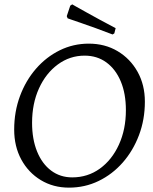

<svg xmlns="http://www.w3.org/2000/svg" viewBox="-20 -848 703 880"><path d="M296 12Q224 12 167 -22.5Q110 -57 77.5 -117Q45 -177 45 -254Q45 -336 71.5 -407.5Q98 -479 145 -533Q192 -587 254 -617.5Q316 -648 387 -648Q461 -648 519 -613.5Q577 -579 610.5 -519Q644 -459 644 -382Q644 -300 617 -228.5Q590 -157 542.5 -103Q495 -49 432 -18.5Q369 12 296 12ZM311 -35Q382 -35 437.5 -75Q493 -115 525 -185Q557 -255 557 -343Q557 -419 533.5 -475Q510 -531 467.5 -562Q425 -593 368 -593Q300 -593 245 -552.5Q190 -512 158.5 -442.5Q127 -373 127 -285Q127 -210 150 -153.5Q173 -97 214.5 -66Q256 -35 311 -35ZM286 -774 302 -822 311 -828Q311 -828 328.5 -818Q346 -808 375 -792Q404 -776 439.5 -756.5Q475 -737 510 -719L504 -695L496 -690Q457 -705 420 -718.5Q383 -732 353.5 -742Q324 -752 307 -758Q290 -764 290 -764Z"/></svg>

Font: Alegreya
Style: Italic
Weight: 400
Italic angle: -7°
Designer: Juan Pablo del Peral
Foundry: Huerta Tipografica
Version: Version 2.009